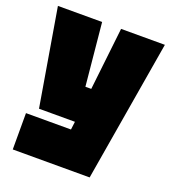

<svg xmlns="http://www.w3.org/2000/svg" viewBox="-129 -797 798 894"><g transform="rotate(20 270.0 -350.0)"><path d="M36 0V-180H259L264 -220H86L5 -700H224L254 -390H283L318 -700H535L417 0Z"/></g></svg>

Font: Tektur Condensed Black
Style: Regular
Weight: 900
Width: 3
Designer: Adam Jagosz
Foundry: Adam Jagosz
Version: Version 1.005;gftools[0.9.30]